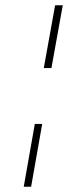

<svg xmlns="http://www.w3.org/2000/svg" viewBox="-20 -714 261 728"><path d="M189 -694 146 -456H175L218 -694ZM140 -244H112L70 -6H98Z"/></svg>

Font: Jost* 200 Thin Italic
Style: Italic
Weight: 200
Italic angle: -10°
Version: Version 3.200; ttfautohint (v0.97) -l 8 -r 50 -G 200 -x 14 -